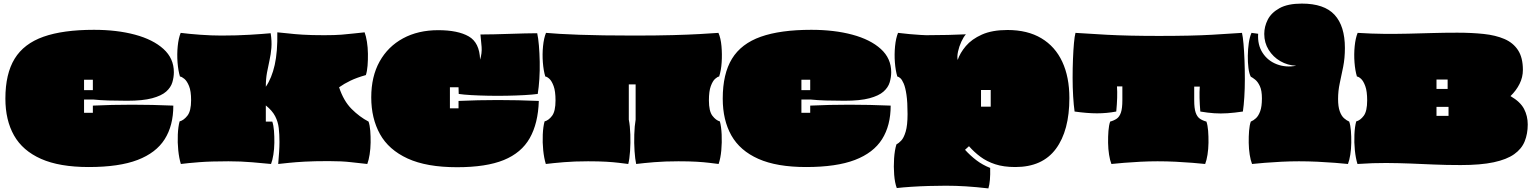

<svg xmlns="http://www.w3.org/2000/svg" viewBox="-20 -896 8534 1069"><path d="M474 34Q311 34 208.5 -11.5Q106 -57 58 -142Q10 -227 10 -347Q10 -485 61.5 -569Q113 -653 222 -691.5Q331 -730 503 -730Q631 -730 731.5 -703Q832 -676 890 -623.5Q948 -571 948 -494Q948 -466 939.5 -437.5Q931 -409 905 -386Q879 -363 827 -349Q775 -335 688 -335Q630 -335 583.5 -336.5Q537 -338 498 -342H448V-268H497V-308Q709 -318 945 -308Q945 -197 897 -121Q849 -45 746 -5.5Q643 34 474 34ZM448 -394H497V-452H448Z M987 17Q977 -15 972.5 -59Q968 -103 970 -147Q972 -191 980 -220Q1003 -226 1023.5 -252Q1044 -278 1044 -338Q1044 -389 1032.5 -417Q1021 -445 1006.5 -457Q992 -469 982 -470Q972 -503 968.5 -548.5Q965 -594 969.5 -639Q974 -684 986 -713Q1033 -707 1095.5 -702.5Q1158 -698 1213 -698Q1298 -698 1371.5 -702.5Q1445 -707 1487 -711Q1494 -666 1491 -629.5Q1488 -593 1480.5 -560Q1473 -527 1466.5 -491.5Q1460 -456 1460 -413Q1493 -461 1509.5 -534.5Q1526 -608 1524 -716Q1552 -714 1584.5 -710Q1617 -706 1665 -703Q1713 -700 1785 -700Q1844 -700 1882 -703Q1920 -706 1948.5 -709.5Q1977 -713 2010 -716Q2018 -695 2023 -663.5Q2028 -632 2028.5 -597Q2029 -562 2026.5 -530.5Q2024 -499 2017 -478Q1967 -464 1931.5 -447Q1896 -430 1868 -410Q1893 -334 1937.5 -289.5Q1982 -245 2032 -219Q2039 -199 2041.5 -168Q2044 -137 2043.5 -102.5Q2043 -68 2038 -36Q2033 -4 2025 17Q1984 13 1934 7Q1884 1 1810 1Q1728 1 1676 4Q1624 7 1590.5 10.5Q1557 14 1529 17Q1532 -19 1534 -49.5Q1536 -80 1536 -106Q1536 -148 1532 -183Q1528 -218 1512 -249Q1496 -280 1460 -309V-219H1496Q1503 -199 1505.5 -167.5Q1508 -136 1507.5 -101Q1507 -66 1502 -34.5Q1497 -3 1489 17Q1447 13 1384.5 7.5Q1322 2 1252 2Q1153 2 1089.5 7Q1026 12 987 17Z M2525 35Q2355 35 2249.5 -13.5Q2144 -62 2095.5 -149.5Q2047 -237 2047 -354Q2047 -470 2093.5 -553.5Q2140 -637 2224 -682.5Q2308 -728 2420 -728Q2529 -728 2589.5 -693.5Q2650 -659 2653 -564Q2664 -599 2661.5 -634.5Q2659 -670 2655 -704Q2688 -704 2730.5 -705Q2773 -706 2818 -707.5Q2863 -709 2903 -710Q2943 -711 2971 -711Q2977 -684 2980.5 -642.5Q2984 -601 2985 -552.5Q2986 -504 2983 -457Q2980 -410 2974 -373Q2945 -369 2900 -366.5Q2855 -364 2803 -363Q2751 -362 2699 -363Q2647 -364 2603.5 -366.5Q2560 -369 2534 -373L2533 -410H2485V-293H2533V-334Q2747 -344 2980 -334Q2976 -209 2929.5 -127Q2883 -45 2785 -5Q2687 35 2525 35Z M3019 17Q3009 -15 3004.5 -59Q3000 -103 3002 -147Q3004 -191 3012 -220Q3035 -226 3054 -251.5Q3073 -277 3073 -337Q3073 -388 3062.5 -416.5Q3052 -445 3039 -457Q3026 -469 3016 -470Q3006 -503 3002.5 -548.5Q2999 -594 3003.5 -639Q3008 -684 3020 -713Q3082 -707 3204.5 -702.5Q3327 -698 3508 -698Q3636 -698 3726 -700.5Q3816 -703 3877.5 -706.5Q3939 -710 3980 -713Q3993 -684 3997 -639Q4001 -594 3998 -548.5Q3995 -503 3984 -470Q3975 -469 3961.5 -457Q3948 -445 3937.5 -416.5Q3927 -388 3927 -337Q3927 -277 3946.5 -251.5Q3966 -226 3988 -220Q3996 -191 3998 -147Q4000 -103 3996 -59Q3992 -15 3981 17Q3957 14 3928.5 10.5Q3900 7 3859 4.5Q3818 2 3757 2Q3682 2 3622 7Q3562 12 3522 17Q3516 -10 3513 -54.5Q3510 -99 3511.5 -147Q3513 -195 3519 -230V-426H3481V-230Q3488 -195 3489.5 -147Q3491 -99 3488 -54.5Q3485 -10 3478 17Q3454 14 3425.5 10.5Q3397 7 3356 4.5Q3315 2 3254 2Q3179 2 3119.5 7Q3060 12 3019 17Z M4468 34Q4305 34 4202.5 -11.5Q4100 -57 4052 -142Q4004 -227 4004 -347Q4004 -485 4055.5 -569Q4107 -653 4216 -691.5Q4325 -730 4497 -730Q4625 -730 4725.5 -703Q4826 -676 4884 -623.5Q4942 -571 4942 -494Q4942 -466 4933.5 -437.5Q4925 -409 4899 -386Q4873 -363 4821 -349Q4769 -335 4682 -335Q4624 -335 4577.5 -336.5Q4531 -338 4492 -342H4442V-268H4491V-308Q4703 -318 4939 -308Q4939 -197 4891 -121Q4843 -45 4740 -5.5Q4637 34 4468 34ZM4442 -394H4491V-452H4442Z M5483 153Q5414 145 5357.5 141.5Q5301 138 5246 138Q5200 138 5150 139.5Q5100 141 5054 144Q5008 147 4973 151Q4962 122 4958.5 77Q4955 32 4958 -13.5Q4961 -59 4971 -92Q4983 -98 4997.5 -113Q5012 -128 5022.5 -163Q5033 -198 5033 -261Q5033 -327 5027 -368Q5021 -409 5011.5 -431Q5002 -453 4992.5 -461Q4983 -469 4976 -470Q4966 -503 4962.5 -548.5Q4959 -594 4963.5 -639Q4968 -684 4980 -713Q5012 -709 5045.5 -706Q5079 -703 5105 -701.5Q5131 -700 5137 -700Q5199 -700 5259 -701.5Q5319 -703 5358 -705Q5345 -691 5332.5 -664Q5320 -637 5314 -609Q5308 -581 5312 -562Q5325 -601 5357.5 -639.5Q5390 -678 5447 -703.5Q5504 -729 5590 -729Q5701 -729 5778 -683Q5855 -637 5894.5 -552Q5934 -467 5934 -350Q5934 -169 5859 -67.5Q5784 34 5633 34Q5568 34 5521 18.5Q5474 3 5439 -23Q5404 -49 5375 -82L5353 -62Q5382 -30 5416 -4Q5450 22 5493 39Q5495 115 5483 153ZM5442 -302H5496V-395H5442Z M6168 17Q6160 -3 6155 -34.5Q6150 -66 6149.5 -101Q6149 -136 6151.5 -167.5Q6154 -199 6161 -219Q6183 -225 6198 -235.5Q6213 -246 6221 -269.5Q6229 -293 6229 -338V-415H6199Q6201 -386 6200 -351.5Q6199 -317 6195 -275Q6142 -265 6088 -265Q6034 -265 5963 -275Q5958 -310 5955 -359.5Q5952 -409 5952 -462.5Q5952 -516 5954 -566.5Q5956 -617 5959.5 -656Q5963 -695 5968 -713Q6022 -709 6141.5 -702.5Q6261 -696 6433 -696Q6616 -696 6728 -702.5Q6840 -709 6895 -713Q6900 -692 6903.5 -651.5Q6907 -611 6909 -560Q6911 -509 6911 -456Q6911 -403 6908 -355.5Q6905 -308 6900 -275Q6853 -268 6814.5 -265.5Q6776 -263 6740 -265.5Q6704 -268 6663 -275Q6656 -357 6660 -414H6629V-338Q6629 -293 6637 -269.5Q6645 -246 6660 -235.5Q6675 -225 6697 -219Q6704 -199 6706.5 -167.5Q6709 -136 6708.5 -101Q6708 -66 6703 -34.5Q6698 -3 6690 17Q6662 14 6619 10.5Q6576 7 6526 4.5Q6476 2 6425 2Q6379 2 6330 4.5Q6281 7 6238.5 10.5Q6196 14 6168 17Z M6951 17Q6943 -3 6938 -34.5Q6933 -66 6932.5 -101Q6932 -136 6934.5 -167.5Q6937 -199 6944 -219Q6959 -225 6973 -238Q6987 -251 6996.5 -277Q7006 -303 7006 -348Q7006 -392 6994.5 -416.5Q6983 -441 6968.5 -452.5Q6954 -464 6944 -469Q6935 -486 6931 -517.5Q6927 -549 6927.5 -586Q6928 -623 6933 -657Q6938 -691 6948 -713Q6959 -712 6967 -710.5Q6975 -709 6985 -708Q6981 -646 7010 -601.5Q7039 -557 7089.5 -538Q7140 -519 7197 -530Q7149 -532 7108.5 -555.5Q7068 -579 7043.5 -618.5Q7019 -658 7019 -707Q7019 -748 7038.5 -786.5Q7058 -825 7104 -850.5Q7150 -876 7228 -876Q7353 -876 7410.5 -813.5Q7468 -751 7468 -629Q7468 -572 7458.5 -524.5Q7449 -477 7439.5 -433.5Q7430 -390 7430 -345Q7430 -302 7439.5 -276Q7449 -250 7463.5 -237.5Q7478 -225 7492 -219Q7499 -199 7501.5 -167.5Q7504 -136 7503.5 -101Q7503 -66 7498 -34.5Q7493 -3 7485 17Q7457 14 7412.5 10.5Q7368 7 7316 4.5Q7264 2 7212 2Q7164 2 7114.5 4.5Q7065 7 7022 10.5Q6979 14 6951 17Z M8113 23Q8031 23 7963.5 20Q7896 17 7832.5 14.5Q7769 12 7698 11.5Q7627 11 7538 17Q7528 -15 7523.5 -59Q7519 -103 7521 -147Q7523 -191 7531 -220Q7554 -226 7573 -251.5Q7592 -277 7592 -337Q7592 -388 7581.5 -416.5Q7571 -445 7558 -457Q7545 -469 7535 -470Q7525 -503 7521.5 -548.5Q7518 -594 7522.5 -639Q7527 -684 7539 -713Q7618 -708 7686.5 -707.5Q7755 -707 7820 -708.5Q7885 -710 7952 -712Q8019 -714 8094 -714Q8174 -714 8240.5 -707Q8307 -700 8356 -679Q8405 -658 8432 -616.5Q8459 -575 8459 -507Q8459 -466 8440.5 -429Q8422 -392 8390 -361Q8445 -329 8465.5 -289.5Q8486 -250 8486 -203Q8486 -151 8469 -109Q8452 -67 8410.5 -37.5Q8369 -8 8296.5 7.5Q8224 23 8113 23ZM7978 -401H8040V-453H7978ZM7978 -251H8045V-301H7978Z"/></svg>

Font: Oi
Style: Regular
Weight: 400
Designer: Kostas Bartsokas, Mohamad Dakak
Foundry: Foundry5
Version: Version 4.000